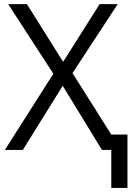

<svg xmlns="http://www.w3.org/2000/svg" viewBox="-20 -734 659 940"><path d="M524.9 -75.2H604V186H524.9V0H479L287.1 -314L91.8 0H3.9L241.2 -373L20 -713.9H111.8L289.1 -431.2L467.8 -713.9H556.2L335 -376Z"/></svg>

Font: Zoram GWebM
Style: Regular
Weight: 400
Foundry: Ascender Corporation
Version: Version 1.000